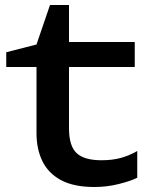

<svg xmlns="http://www.w3.org/2000/svg" viewBox="-20 -734 595 768"><path d="M5 -466V-525L126 -556L180 -714H256V-566H519V-466H256V-221Q256 -150 286.5 -121.5Q317 -93 386 -93Q430 -93 464 -102.5Q498 -112 529 -130V-23Q503 -10 455.5 2Q408 14 358 14Q275 14 224 -13.5Q173 -41 149.5 -89.5Q126 -138 126 -201V-466Z"/></svg>

Font: Bounded
Style: Regular
Weight: 400
Designer: Vlad Churkin
Version: Version 1.0